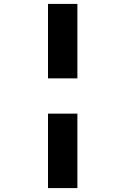

<svg xmlns="http://www.w3.org/2000/svg" viewBox="-20 -850 640 980"><path d="M375 -450V-830H225V-450ZM375 110V-270H225V110Z"/></svg>

Font: Tekne LDO ExtraBold
Style: Regular
Weight: 800
Monospace: yes
Designer: Alessio Laiso, Mario Rullo, Paolo Rosset
Foundry: Alessio Laiso
Version: Version 1.000;hotconv 1.0.109;makeotfexe 2.5.65596